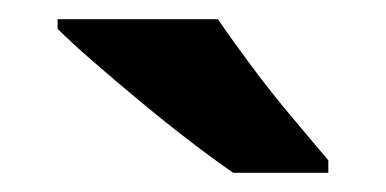

<svg xmlns="http://www.w3.org/2000/svg" viewBox="-20 -786 402 200"><path d="M207 -766Q222 -744 242.5 -716.5Q263 -689 284.5 -663.5Q306 -638 322 -619V-606H223Q204 -619 178.5 -638.5Q153 -658 126.5 -680Q100 -702 77 -722Q54 -742 40 -756V-766Z"/></svg>

Font: Noto Sans Devanagari
Style: Regular
Weight: 400
Designer: Jelle Bosma - Monotype Design Team
Foundry: Monotype Imaging Inc.
Version: Version 2.003